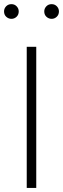

<svg xmlns="http://www.w3.org/2000/svg" viewBox="-43 -928 311 948"><path d="M136 0H89V-697H136ZM13.5 -835Q-1 -835 -12 -845Q-23 -855 -23 -871.5Q-23 -886 -12.8 -896.8Q-2.5 -907.5 13.5 -907.5Q29 -907.5 39.2 -896.8Q49.5 -886 49.5 -871.5Q49.5 -855.5 38.8 -845.2Q28 -835 13.5 -835ZM212 -835Q197.5 -835 186.5 -845Q175.5 -855 175.5 -871.5Q175.5 -886 185.8 -896.8Q196 -907.5 212 -907.5Q227.5 -907.5 237.8 -896.8Q248 -886 248 -871.5Q248 -855.5 237.2 -845.2Q226.5 -835 212 -835Z"/></svg>

Font: Acari Sans Neue Light
Style: Regular
Weight: 300
Designer: Alfredo Marco Pradil (font), Cristiano Sobral (main changes)
Foundry: Hanken Design Co. (font), Cristiano Sobral (main changes)
Version: Version 2.459;March 19, 2022;FontCreator 14.0.0.2808 64-bit;